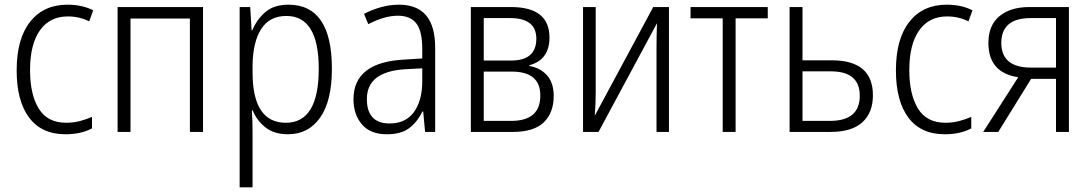

<svg xmlns="http://www.w3.org/2000/svg" viewBox="-20 -562 4652 818"><path d="M259 10Q325 10 372 -15V-64Q347 -53 319.5 -46Q292 -39 262 -39Q182 -39 145 -99.5Q108 -160 108 -263Q108 -373 150 -432.5Q192 -492 269 -492Q318 -492 360 -471L377 -518Q331 -542 267 -542Q166 -542 108.5 -469.5Q51 -397 51 -262Q51 -132 104 -61Q157 10 259 10Z M845 -532V0H789V-483H536V0H481V-532Z M1200 -494Q1338 -494 1338 -269Q1338 -39 1198 -39Q1056 -39 1056 -254V-282Q1057 -382 1092.5 -438Q1128 -494 1200 -494ZM1209 -542Q1147 -542 1110.5 -510.5Q1074 -479 1055 -433H1052L1046 -532H1001V236H1056V-1Q1056 -50 1053 -91H1057Q1073 -50 1110 -20Q1147 10 1207 10Q1294 10 1344 -61Q1394 -132 1394 -269Q1394 -542 1209 -542Z M1779 -271V-217Q1779 -133 1743.5 -84.5Q1708 -36 1640 -36Q1543 -36 1543 -140Q1543 -257 1706 -267ZM1680 -542Q1640 -542 1601.5 -531Q1563 -520 1531 -503L1549 -459Q1618 -495 1675 -495Q1728 -495 1753.5 -462.5Q1779 -430 1779 -353V-313L1700 -308Q1486 -296 1486 -139Q1486 -74 1522 -32Q1558 10 1628 10Q1690 10 1724.5 -17Q1759 -44 1780 -87H1783L1791 0H1834V-359Q1834 -542 1680 -542Z M2321 -402Q2321 -532 2157 -532H1986V0H2165Q2255 0 2297 -41Q2339 -82 2339 -153Q2339 -209 2310.5 -241Q2282 -273 2235 -281V-284Q2321 -307 2321 -402ZM2265 -397Q2265 -304 2157 -304H2041V-485H2153Q2265 -485 2265 -397ZM2282 -155Q2282 -47 2158 -47H2041V-257H2160Q2282 -257 2282 -155Z M2518 -532H2464V0H2530L2779 -463Q2778 -438 2777.5 -409Q2777 -380 2777 -354V0H2830V-532H2763L2514 -69Q2516 -94 2517 -121Q2518 -148 2518 -171Z M3251 -484H3114V0H3059V-484H2922V-532H3251Z M3399 -305V-532H3344V0H3519Q3609 0 3654 -41Q3699 -82 3699 -156Q3699 -305 3524 -305ZM3643 -154Q3643 -47 3516 -47H3399V-258H3520Q3643 -258 3643 -154Z M4005 10Q4071 10 4118 -15V-64Q4093 -53 4065.5 -46Q4038 -39 4008 -39Q3928 -39 3891 -99.5Q3854 -160 3854 -263Q3854 -373 3896 -432.5Q3938 -492 4015 -492Q4064 -492 4106 -471L4123 -518Q4077 -542 4013 -542Q3912 -542 3854.5 -469.5Q3797 -397 3797 -262Q3797 -132 3850 -61Q3903 10 4005 10Z M4246 -379Q4246 -485 4372 -485H4479V-274H4373Q4246 -274 4246 -379ZM4233 0 4373 -226H4479V0H4534V-532H4365Q4285 -532 4238 -493Q4191 -454 4191 -379Q4191 -252 4318 -233L4169 0Z"/></svg>

Font: Noto Sans UI SemiCondensed Light
Style: Regular
Weight: 300
Width: 4
Designer: Monotype Design Team
Foundry: Monotype Imaging Inc.
Version: Version 1.901